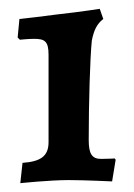

<svg xmlns="http://www.w3.org/2000/svg" viewBox="-20 -748 304 435"><path d="M26 -333C26 -333 92 -340 136 -340C171 -340 234 -337 234 -337L242 -386L240 -389C240 -389 225 -388 209 -388C188 -388 181 -400 181 -431C181 -515 184 -616 188 -656C193 -681 200 -694 214 -705L206 -728C205 -728 170 -722 107 -715C77 -711 44 -707 24 -705L20 -663L25 -658C25 -658 45 -660 57 -660C81 -660 90 -655 90 -624V-426C90 -394 72 -382 31 -379Z"/></svg>

Font: Alegreya SC
Style: Bold
Weight: 700
Designer: Juan Pablo del Peral
Foundry: Huerta Tipografica
Version: Version 2.007;PS 002.007;hotconv 1.0.88;makeotf.lib2.5.64775